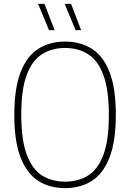

<svg xmlns="http://www.w3.org/2000/svg" viewBox="-20 -964 673 993"><path d="M316.5 9Q237 9 178.2 -28.2Q119.5 -65.5 86.8 -148.8Q54 -232 54 -370Q54 -508 86.8 -591.2Q119.5 -674.5 178.5 -711.8Q237.5 -749 316.5 -749Q396 -749 455 -711.8Q514 -674.5 546.5 -591.2Q579 -508 579 -370Q579 -232 546.2 -148.8Q513.5 -65.5 454.5 -28.2Q395.5 9 316.5 9ZM316.5 -24.5Q384.5 -24.5 435.2 -56Q486 -87.5 514.5 -162.8Q543 -238 543 -368Q543 -500.5 514.5 -576.2Q486 -652 435.2 -684Q384.5 -716 316.5 -716Q249 -716 198 -684.2Q147 -652.5 118.5 -577.5Q90 -502.5 90 -372Q90 -240 118.5 -164Q147 -88 198 -56.2Q249 -24.5 316.5 -24.5ZM371 -808 314.5 -944H347.5L399.5 -808ZM233.5 -808 177 -944H210L262.5 -808Z"/></svg>

Font: Encode Sans SC SemiCondensed Thin
Style: Regular
Weight: 250
Width: 4
Designer: Multiple Designers
Foundry: Impallari Type
Version: Version 3.002